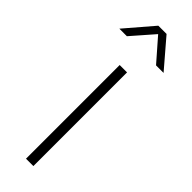

<svg xmlns="http://www.w3.org/2000/svg" viewBox="-253 -747 755 755"><g transform="rotate(45 125.0 -369.0)"><path d="M248 -621.1H206.1L125 -713.9L43.9 -621.1H2L102.1 -737.8H147.9ZM145 0H104V-521H145Z"/></g></svg>

Font: Montserrat Ultra Light
Style: Regular
Weight: 200
Designer: Julieta Ulanovsky
Foundry: Julieta Ulanovsky
Version: Version 3.001;PS 003.001;hotconv 1.0.70;makeotf.lib2.5.58329